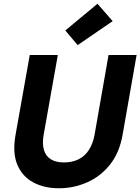

<svg xmlns="http://www.w3.org/2000/svg" viewBox="-20 -994 750 1026"><path d="M295 12Q216 12 157.5 -19.5Q99 -51 72.5 -114Q46 -177 63 -273L139 -700H289L213 -272Q205 -225 215 -192Q225 -159 252 -142.5Q279 -126 322 -126Q366 -126 399.5 -142.5Q433 -159 454.5 -192Q476 -225 485 -272L560 -700H710L635 -273Q618 -177 567.5 -114Q517 -51 445.5 -19.5Q374 12 295 12ZM395 -753 329 -831 501 -974 582 -881Z"/></svg>

Font: DM Sans 9pt Black
Style: Italic
Weight: 900
Italic angle: -10°
Version: Version 4.004;gftools[0.9.30]